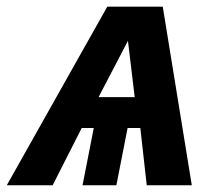

<svg xmlns="http://www.w3.org/2000/svg" viewBox="-65 -548 641 568"><path d="M176.8 -169.4 90.8 0H-44.9L252.4 -528.3H416.5L502.4 0H369.1L350.1 -169.4H312.5L279.3 0H179.2L212.4 -169.4ZM226.6 -260.7H333.5L313.5 -427.2Z"/></svg>

Font: Arimo
Style: Italic
Weight: 400
Italic angle: -12°
Designer: Steve Matteson
Foundry: Monotype Imaging Inc.
Version: Version 1.33